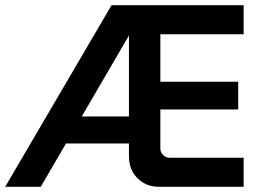

<svg xmlns="http://www.w3.org/2000/svg" viewBox="-41 -720 1011 740"><path d="M-21 0 389 -700H898V-588H525L577 -640V-148Q577 -133 587.5 -122.5Q598 -112 613 -112H898V0H572Q522 0 489 -33Q456 -66 456 -117V-634L481 -626L116 0ZM110 -167 173 -271H520V-167ZM535 -298V-405H877V-298Z"/></svg>

Font: SUSE SemiBold
Style: Regular
Weight: 600
Designer: Rene Bieder
Foundry: SUSE
Version: Version 1.000